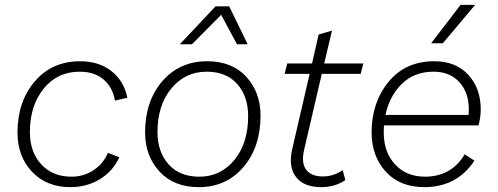

<svg xmlns="http://www.w3.org/2000/svg" viewBox="-20 -761 2048 790"><path d="M269 9Q172 9 112 -54Q52 -117 52 -216Q52 -343 123 -426Q194 -509 310 -509Q387 -509 438.5 -468.5Q490 -428 504 -359L453 -347Q444 -401 406.5 -433.5Q369 -466 308 -466Q216 -466 159.5 -396Q103 -326 103 -218Q103 -135 150 -84.5Q197 -34 274 -34Q324 -34 364.5 -60.5Q405 -87 424 -132L471 -114Q445 -57 391.5 -24Q338 9 269 9Z M720 -579 867 -735H923L999 -579H955L890 -700L770 -579ZM798 9Q695 9 636 -55.5Q577 -120 577 -216Q577 -345 648 -427Q719 -509 832 -509Q935 -509 993.5 -445Q1052 -381 1052 -285Q1052 -156 981.5 -73.5Q911 9 798 9ZM800 -34Q888 -34 944.5 -103Q1001 -172 1001 -283Q1001 -365 956 -415.5Q911 -466 830 -466Q742 -466 685 -397Q628 -328 628 -218Q628 -136 673.5 -85Q719 -34 800 -34Z M1304 -457 1231 -143Q1219 -90 1240 -62.5Q1261 -35 1308 -35Q1353 -35 1390 -61L1401 -20Q1359 9 1301 9Q1231 9 1198.5 -32Q1166 -73 1182 -146L1254 -457H1151L1162 -500H1264L1291 -619L1346 -635L1314 -500H1475L1464 -457Z M1935 -741 1802 -583H1754L1875 -741ZM1949 -245H1560Q1559 -235 1559 -215Q1559 -135 1605.5 -84.5Q1652 -34 1730 -34Q1838 -35 1892 -126L1932 -100Q1860 9 1726 9Q1625 9 1567 -55Q1509 -119 1509 -216Q1509 -339 1578.5 -424Q1648 -509 1767 -509Q1855 -509 1906.5 -453.5Q1958 -398 1958 -311Q1958 -280 1949 -245ZM1764 -466Q1685 -466 1634 -416.5Q1583 -367 1566 -288H1908Q1909 -296 1909 -312Q1909 -380 1870 -423Q1831 -466 1764 -466Z"/></svg>

Font: Elaine Sans Light
Style: Italic
Weight: 300
Italic angle: -13°
Designer: Wei Huang
Foundry: Wei Huang
Version: Version 2.001;December 24, 2019;FontCreator 12.0.0.2547 64-b